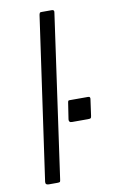

<svg xmlns="http://www.w3.org/2000/svg" viewBox="-85 -788 493 833"><g transform="rotate(-10 161.5 -371.0)"><path d="M113 -13Q112 -4 110 -2Q108 0 98 0H61Q53 0 49.5 -3.5Q46 -7 47 -14L149 -732Q151 -739 152.5 -740.5Q154 -742 160 -742H205Q217 -742 214 -729ZM293 -261Q292 -253 289.5 -251Q287 -249 277 -249H206Q199 -249 196 -253Q193 -257 194 -263L205 -335Q206 -341 207.5 -342.5Q209 -344 213 -344H295Q300 -344 302 -341Q304 -338 303 -333Z"/></g></svg>

Font: Libre Franklin Light
Style: Italic
Weight: 300
Italic angle: -8°
Designer: Pablo Impallari, Rodrigo Fuenzalida, Nhung Nguyen
Foundry: Impallari Type
Version: Version 3.000